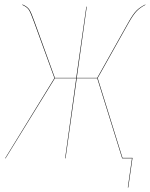

<svg xmlns="http://www.w3.org/2000/svg" viewBox="-20 -710 672 861"><path d="M555.2 -608.9Q576.2 -646.5 592 -662.4Q607.9 -678.2 631.8 -689.9V-688Q608.9 -676.3 593.5 -660.6Q578.1 -645 557.1 -607.9L418 -359.9L529.3 -2H574.2L555.2 130.9H553.2L571.8 0H527.8L416 -358.9H324.2L273.9 0H272L321.8 -358.9H226.1L4.9 0H2.9L224.1 -359.9L133.8 -607.9Q117.2 -654.3 108.9 -666.5Q100.6 -678.7 80.1 -688L81.1 -689.9Q102.1 -680.7 111.1 -667.7Q120.1 -654.8 136.2 -608.9L226.1 -360.8H321.8L367.2 -680.2H369.1L324.2 -360.8H416Z"/></svg>

Font: Fira Sans Compressed Two
Style: Italic
Weight: 100
Width: 3
Italic angle: -8°
Designer: Carrois Corporate & Edenspiekermann AG
Foundry: Carrois Corporate GbR & Edenspiekermann AG
Version: Version 4.203;PS 004.203;hotconv 1.0.88;makeotf.lib2.5.64775